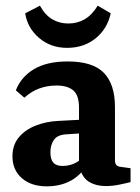

<svg xmlns="http://www.w3.org/2000/svg" viewBox="-20 -650 495 678"><path d="M145 8Q90 8 57 -21Q24 -50 24 -98Q24 -138 46.5 -165Q69 -192 106 -206.5Q143 -221 185 -223L280 -228V-180L219 -176Q184 -175 171 -157Q158 -139 158 -113Q158 -88 168 -76Q178 -64 201 -64Q224 -64 244 -73.5Q264 -83 277 -99L287 -71Q268 -33 231 -12.5Q194 8 145 8ZM36 -331Q54 -378 99.5 -405.5Q145 -433 219 -433Q308 -433 347 -392.5Q386 -352 386 -272V-83Q386 -63 405 -61L441 -56V-7Q426 -3 401.5 2Q377 7 355 7Q317 7 292 -9.5Q267 -26 259 -69V-270Q259 -314 238.5 -331Q218 -348 180 -348Q147 -348 118.5 -337.5Q90 -327 66 -305ZM217 -481Q159 -481 118 -516Q77 -551 69 -603L121 -630Q139 -597 164.5 -582Q190 -567 221 -567Q253 -567 279 -582Q305 -597 325 -630L371 -603Q359 -548 317.5 -514.5Q276 -481 217 -481Z"/></svg>

Font: Rasa
Style: Bold
Weight: 700
Designer: Anna Giedrys (Yrsa+Rasa design), David Brezina (Yrsa art-direction, Rasa art-direction, design)
Foundry: Rosetta Type Foundry
Version: Version 2.004